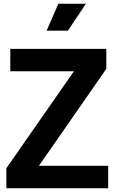

<svg xmlns="http://www.w3.org/2000/svg" viewBox="-20 -1006 611 1026"><path d="M14 0H558V-120H188L548 -638V-745H35V-625H375L14 -107ZM229 -842H343L439 -986H292Z"/></svg>

Font: Plus Jakarta Sans
Style: Bold
Weight: 700
Designer: Gumpita Rahayu
Foundry: Tokotype
Version: Version 2.004; ttfautohint (v1.8.3)